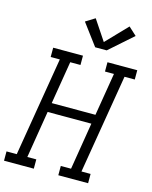

<svg xmlns="http://www.w3.org/2000/svg" viewBox="-153 -1068 915 1158"><g transform="rotate(15 304.5 -489.0)"><path d="M-13 0V-58H51L154 -677H97V-735H283V-677H219L175 -410H448L492 -677H436V-735H622V-677H558L455 -58H512V0H326V-58H390L438 -352H165L117 -58H173V0ZM341 -803 241 -937 299 -973 383 -847 509 -978 559 -932 413 -803Z"/></g></svg>

Font: Iosevka Curly Slab LtEx
Style: Italic
Weight: 300
Width: 7
Italic angle: -9°
Monospace: yes
Designer: Belleve Invis
Foundry: Belleve Invis
Version: Version 11.1.0; ttfautohint (v1.8.3)